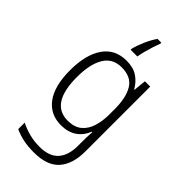

<svg xmlns="http://www.w3.org/2000/svg" viewBox="-304 -837 1150 1150"><g transform="rotate(45 270.5 -262.5)"><path d="M252 -542Q309 -542 345.5 -517.5Q382 -493 405 -452H408L416 -532H461V18Q461 124 410 182Q359 240 246 240Q196 240 156 231.5Q116 223 82 207V152Q117 170 158.5 181Q200 192 247 192Q328 192 367 149Q406 106 406 24V-8Q406 -28 406.5 -49.5Q407 -71 409 -94H405Q385 -44 345 -17Q305 10 246 10Q155 10 103.5 -59.5Q52 -129 52 -262Q52 -393 103 -467.5Q154 -542 252 -542ZM259 -493Q183 -493 146.5 -432Q110 -371 110 -262Q110 -38 255 -38Q311 -38 344 -65Q377 -92 391.5 -138Q406 -184 406 -241V-287Q406 -385 372.5 -439Q339 -493 259 -493ZM322 -756Q315 -739 306 -711Q297 -683 289.5 -654.5Q282 -626 279 -605H222V-613Q230 -647 248.5 -689.5Q267 -732 290 -765H322Z"/></g></svg>

Font: Noto Sans Khmer UI SemiCondensed Light
Style: Regular
Weight: 300
Width: 4
Designer: Danh Hong and the Monotype Design Team
Foundry: Monotype Imaging Inc.
Version: Version 2.002; ttfautohint (v1.8.4.7-5d5b)